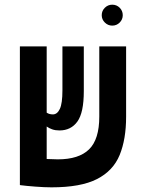

<svg xmlns="http://www.w3.org/2000/svg" viewBox="-20 -782 626 811"><path d="M197.8 9.3Q168 9.3 129.4 6.3Q90.8 3.4 64.9 0V-0.5H64V-585.9H177.2V-306.2Q187.5 -298.8 203.6 -298.8Q221.7 -298.8 232.7 -321.8Q243.7 -344.7 243.7 -400.9V-585.9H334V-397Q334 -306.2 306.9 -268.6Q279.8 -231 231 -231Q213.9 -231 200.7 -235.6Q187.5 -240.2 177.2 -247.6V-110.4Q207.5 -108.9 224.1 -108.9Q313 -108.9 356.2 -151.1Q399.4 -193.4 399.4 -289.6V-585.9H512.7V-289.1Q512.7 -193.8 485.4 -127.2Q458 -60.5 389.6 -25.6Q321.3 9.3 197.8 9.3ZM454.1 -673.8Q436 -673.8 422.9 -686.8Q409.7 -699.7 409.7 -717.8Q409.7 -736.3 422.9 -749.3Q436 -762.2 454.1 -762.2Q472.7 -762.2 485.6 -749.3Q498.5 -736.3 498.5 -717.8Q498.5 -699.7 485.6 -686.8Q472.7 -673.8 454.1 -673.8Z"/></svg>

Font: CaskaydiaCove NFP SemiBold
Style: Regular
Weight: 600
Designer: Aaron Bell
Foundry: Saja Typeworks
Version: Version 2111.001; VTT 6.35;Nerd Fonts 3.1.1